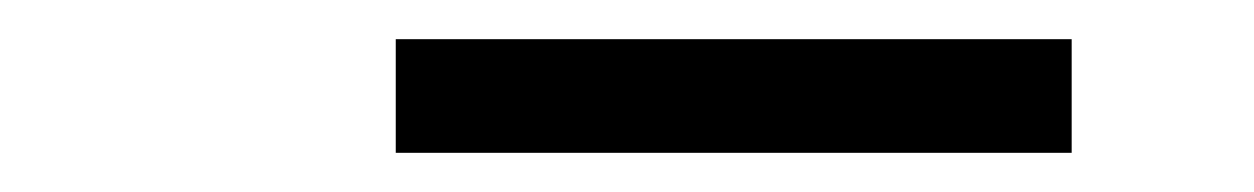

<svg xmlns="http://www.w3.org/2000/svg" viewBox="-20 -719 640 98"><path d="M182 -641V-699H527V-641Z"/></svg>

Font: Iosevka SS04 Lt Ex Obl
Style: Regular
Weight: 300
Width: 7
Italic angle: -9°
Monospace: yes
Designer: Belleve Invis
Foundry: Belleve Invis
Version: Version 19.0.0; ttfautohint (v1.8.4)